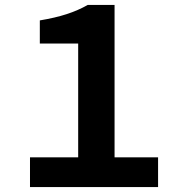

<svg xmlns="http://www.w3.org/2000/svg" viewBox="-20 -761 740 781"><path d="M102 -121V0H623V-121H446V-741H337C284 -711 226 -692 142 -678V-584H298V-121Z"/></svg>

Font: Kawkab Mono
Style: Bold
Weight: 700
Monospace: yes
Designer: Abdullah Arif
Foundry: Abdullah Arif
Version: Version 1.000;PS 000.500;hotconv 1.0.88;makeotf.lib2.5.64775